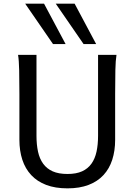

<svg xmlns="http://www.w3.org/2000/svg" viewBox="-20 -1011 743 1043"><path d="M612.8 -712.9Q607.9 -683.6 606.7 -630.1Q605.5 -576.7 605.5 -500.5V-251.5Q605.5 -191.9 589.8 -143.3Q574.2 -94.7 542.2 -60.1Q510.3 -25.4 461.4 -6.6Q412.6 12.2 346.7 12.2Q279.8 12.2 230.7 -6.6Q181.6 -25.4 149.4 -60.1Q117.2 -94.7 101.3 -143.3Q85.4 -191.9 85.4 -251.5V-500.5Q85.4 -572.8 84.2 -628.2Q83 -683.6 78.1 -712.9H178.2V-273.4Q178.2 -225.6 186.5 -187.3Q194.8 -148.9 214.4 -121.8Q233.9 -94.7 266.1 -80.3Q298.3 -65.9 346.7 -65.9Q394 -65.9 425.8 -80.3Q457.5 -94.7 476.8 -121.8Q496.1 -148.9 504.4 -187.3Q512.7 -225.6 512.7 -273.4V-712.9ZM385.3 -991.2 502.4 -771.5H434.1L282.7 -991.2ZM219.2 -991.2 336.4 -771.5H268.1L116.7 -991.2Z"/></svg>

Font: Andika
Style: Regular
Weight: 400
Designer: Victor Gaultney, Annie Olsen, Julie Remington, Don Collingsworth, Eric Hays
Foundry: SIL International
Version: Version 1.001